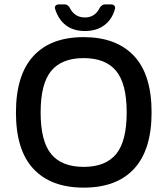

<svg xmlns="http://www.w3.org/2000/svg" viewBox="-20 -848 767 879"><path d="M363 11Q214 11 133.5 -74.5Q53 -160 53 -333Q53 -504 132.5 -591Q212 -678 363 -678Q512 -678 593 -592.5Q674 -507 674 -333Q674 -163 594.5 -76Q515 11 363 11ZM363 -84Q463 -84 511.5 -142.5Q560 -201 560 -334Q560 -465 511.5 -523.5Q463 -582 363 -582Q263 -582 214.5 -523.5Q166 -465 166 -333Q166 -201 214.5 -142.5Q263 -84 363 -84ZM369 -706Q316 -706 282 -732Q248 -758 233 -805Q229 -816 234.5 -822Q240 -828 251 -828H275Q290 -828 299 -813Q321 -768 369 -768Q393 -768 410 -780Q427 -792 437 -813Q447 -828 462 -828H487Q498 -828 503.5 -822Q509 -816 506 -806Q493 -759 457.5 -732.5Q422 -706 369 -706Z"/></svg>

Font: Pitagon Sans Medium
Style: Regular
Weight: 500
Designer: Travis Tran
Foundry: Pitagon
Version: Version 1.001; ttfautohint (v1.8.4.7-5d5b);gftools[0.9.26]